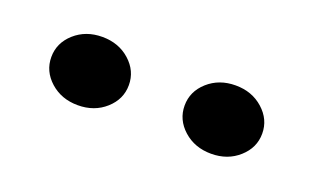

<svg xmlns="http://www.w3.org/2000/svg" viewBox="-33 -837 561 343"><g transform="rotate(20 247.5 -666.0)"><path d="M46.4 -666.5Q46.4 -693.4 67.6 -712.4Q88.9 -731.4 120.1 -731.4Q151.4 -731.4 172.6 -712.4Q193.8 -693.4 193.8 -666.5Q193.8 -639.6 172.6 -620.6Q151.4 -601.6 120.1 -601.6Q88.9 -601.6 67.6 -620.6Q46.4 -639.6 46.4 -666.5ZM299.8 -666.5Q299.8 -693.4 321 -712.4Q342.3 -731.4 373.5 -731.4Q404.8 -731.4 426 -712.4Q447.3 -693.4 447.3 -666.5Q447.3 -639.6 426 -620.6Q404.8 -601.6 373.5 -601.6Q342.3 -601.6 321 -620.6Q299.8 -639.6 299.8 -666.5Z"/></g></svg>

Font: TypoPRO Roboto
Style: Regular
Weight: 900
Designer: Google
Version: Version 2.136; 2016